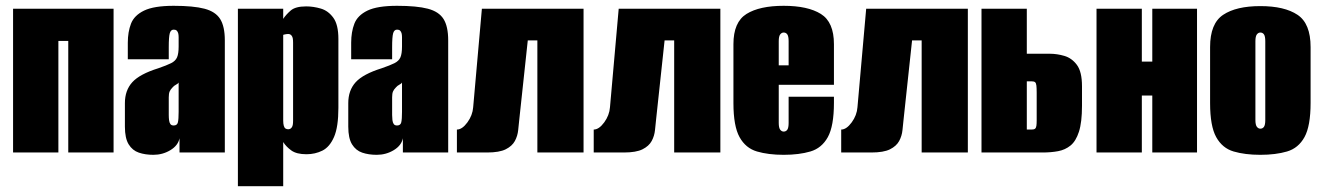

<svg xmlns="http://www.w3.org/2000/svg" viewBox="-20 -525 4552 661"><path d="M25 0V-495H371V0H215V-384H181V0Z M508 8Q480 8 458 0.5Q436 -7 423 -28Q410 -49 410 -89V-170Q410 -214 435.5 -242Q461 -270 525 -290Q554 -300 569 -307.5Q584 -315 589.5 -327.5Q595 -340 595 -365V-397Q595 -405 593.5 -410.5Q592 -416 588.5 -419.5Q585 -423 578 -423Q568 -423 564.5 -410.5Q561 -398 561 -363V-321H420V-378Q420 -415 431 -443.5Q442 -472 476 -488.5Q510 -505 578 -505Q646 -505 684 -495Q722 -485 738 -459.5Q754 -434 754 -386V0H598V-49Q593 -24 566.5 -8Q540 8 508 8ZM578 -93Q590 -93 592.5 -104Q595 -115 595 -140V-241Q593 -237 586 -233.5Q579 -230 574 -224Q567 -217 564 -210Q561 -203 561 -190V-129Q561 -120 562 -111.5Q563 -103 566.5 -98Q570 -93 578 -93Z M799 116V-495H955V-460Q964 -474 980.5 -488.5Q997 -503 1034 -503Q1059 -503 1084.5 -495.5Q1110 -488 1127.5 -464Q1145 -440 1145 -391V-154Q1145 -88 1130 -53.5Q1115 -19 1090 -6.5Q1065 6 1035 6Q1001 6 983 -7Q965 -20 955 -36V116ZM972 -80Q976 -80 979 -81.5Q982 -83 984.5 -86.5Q987 -90 988 -95.5Q989 -101 989 -110V-378Q989 -387 988 -392.5Q987 -398 984.5 -401.5Q982 -405 979 -406.5Q976 -408 972 -408Q969 -408 966 -407.5Q963 -407 960.5 -406.5Q958 -406 956.5 -405.5Q955 -405 955 -405V-110Q955 -99 957 -92Q959 -85 963 -82.5Q967 -80 972 -80Z M1277 8Q1249 8 1227 0.5Q1205 -7 1192 -28Q1179 -49 1179 -89V-170Q1179 -214 1204.5 -242Q1230 -270 1294 -290Q1323 -300 1338 -307.5Q1353 -315 1358.5 -327.5Q1364 -340 1364 -365V-397Q1364 -405 1362.5 -410.5Q1361 -416 1357.5 -419.5Q1354 -423 1347 -423Q1337 -423 1333.5 -410.5Q1330 -398 1330 -363V-321H1189V-378Q1189 -415 1200 -443.5Q1211 -472 1245 -488.5Q1279 -505 1347 -505Q1415 -505 1453 -495Q1491 -485 1507 -459.5Q1523 -434 1523 -386V0H1367V-49Q1362 -24 1335.5 -8Q1309 8 1277 8ZM1347 -93Q1359 -93 1361.5 -104Q1364 -115 1364 -140V-241Q1362 -237 1355 -233.5Q1348 -230 1343 -224Q1336 -217 1333 -210Q1330 -203 1330 -190V-129Q1330 -120 1331 -111.5Q1332 -103 1335.5 -98Q1339 -93 1347 -93Z M1553 0V-79Q1571 -79 1589 -103.5Q1607 -128 1609 -156L1639 -495H1989V0H1830V-386H1797L1768 -116Q1766 -98 1764 -77.5Q1762 -57 1752.5 -39.5Q1743 -22 1721 -11Q1699 0 1657 0Z M2024 0V-79Q2042 -79 2060 -103.5Q2078 -128 2080 -156L2110 -495H2460V0H2301V-386H2268L2239 -116Q2237 -98 2235 -77.5Q2233 -57 2223.5 -39.5Q2214 -22 2192 -11Q2170 0 2128 0Z M2678 8Q2625 8 2586 -3.5Q2547 -15 2526 -53Q2505 -91 2505 -170V-373Q2505 -449 2550 -477Q2595 -505 2678 -505Q2761 -505 2806 -477Q2851 -449 2851 -373V-233H2661V-102Q2661 -85 2666 -78.5Q2671 -72 2678 -72Q2686 -72 2690.5 -78.5Q2695 -85 2695 -102V-192H2851V-171Q2851 -91 2830 -53Q2809 -15 2770 -3.5Q2731 8 2678 8ZM2661 -300H2695V-383Q2695 -400 2690.5 -406.5Q2686 -413 2678 -413Q2671 -413 2666 -406.5Q2661 -400 2661 -383Z M2876 0V-79Q2894 -79 2912 -103.5Q2930 -128 2932 -156L2962 -495H3312V0H3153V-386H3120L3091 -116Q3089 -98 3087 -77.5Q3085 -57 3075.5 -39.5Q3066 -22 3044 -11Q3022 0 2980 0Z M3359 0V-495H3515V-340H3594Q3619 -340 3644.5 -332.5Q3670 -325 3687.5 -301.5Q3705 -278 3705 -228V-161Q3705 -104 3694.5 -71.5Q3684 -39 3665.5 -24Q3647 -9 3622.5 -4.5Q3598 0 3569 0ZM3515 -79H3532Q3540 -79 3543.5 -82Q3547 -85 3548 -92Q3549 -99 3549 -110V-206Q3549 -222 3548 -230.5Q3547 -239 3543.5 -242Q3540 -245 3532 -245H3515Z M3755 0V-495H3911V-313H3947V-495H4101V0H3947V-196H3911V0Z M4319 8Q4266 8 4227 -3.5Q4188 -15 4167 -53Q4146 -91 4146 -170V-363Q4146 -444 4191 -474Q4236 -504 4319 -504Q4402 -504 4447 -474Q4492 -444 4492 -363V-171Q4492 -91 4471 -53Q4450 -15 4411 -3.5Q4372 8 4319 8ZM4319 -82Q4327 -82 4331.5 -88.5Q4336 -95 4336 -112V-383Q4336 -400 4331.5 -406.5Q4327 -413 4319 -413Q4312 -413 4307 -406.5Q4302 -400 4302 -383V-112Q4302 -95 4307 -88.5Q4312 -82 4319 -82Z"/></svg>

Font: Alumni Sans Black
Style: Regular
Weight: 900
Designer: Robert E. Leuschke
Foundry: Robert E. Leuschke
Version: Version 1.018